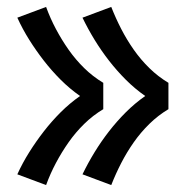

<svg xmlns="http://www.w3.org/2000/svg" viewBox="-20 -617 540 554"><path d="M301 -83 218 -114Q234 -147 253 -178Q272 -209 294.5 -238Q317 -267 343 -293Q369 -319 399 -340Q369 -361 343 -387Q317 -413 294.5 -442Q272 -471 253 -502Q234 -533 218 -566L301 -597Q314 -564 330 -533Q346 -502 366 -473.5Q386 -445 411 -420.5Q436 -396 466 -378V-302Q436 -284 411 -259.5Q386 -235 366 -206.5Q346 -178 330 -147Q314 -116 301 -83ZM113 -83 30 -114Q45 -147 64.5 -178Q84 -209 106.5 -238Q129 -267 155 -293Q181 -319 211 -340Q181 -361 155 -387Q129 -413 106.5 -442Q84 -471 64.5 -502Q45 -533 30 -566L113 -597Q125 -564 141.5 -533Q158 -502 178 -473.5Q198 -445 223 -420.5Q248 -396 278 -378V-302Q248 -284 223 -259.5Q198 -235 178 -206.5Q158 -178 141.5 -147Q125 -116 113 -83Z"/></svg>

Font: Iosevka Curly Slab Extrabold
Style: Regular
Weight: 800
Monospace: yes
Designer: Belleve Invis
Foundry: Belleve Invis
Version: Version 22.1.2; ttfautohint (v1.8.4)